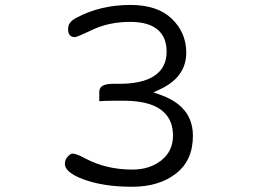

<svg xmlns="http://www.w3.org/2000/svg" viewBox="-20 -731 1040 763"><path d="M720.2 -521.5Q720.2 -601.1 663.1 -656.2Q606 -711.4 498 -711.4Q379.4 -711.4 284.2 -660.6Q255.4 -646 251.5 -625Q250.5 -621.1 250.5 -617.2Q250.5 -598.1 258.3 -590.3Q265.1 -583.5 278.8 -583.5Q290 -585.4 347.7 -612.8Q413.6 -644 497.1 -644Q576.2 -644 612.3 -607.9Q642.1 -578.1 642.1 -526.4Q642.1 -474.6 610.8 -443.8Q566.9 -399.9 461.9 -397.9H426.8Q394.5 -397.9 382.3 -385.7Q374.5 -377.9 374.5 -364.3V-328.6Q392.1 -330.6 427.7 -330.6H481.4Q587.9 -328.6 633.3 -283.2Q667.5 -249 667.5 -192.4Q667.5 -129.9 620.1 -92.8Q573.7 -57.1 505.9 -57.1Q401.9 -57.1 318.4 -101.6Q283.7 -120.6 268.6 -120.6Q260.3 -120.6 251.5 -110.8Q237.8 -98.1 237.8 -80.1Q237.8 -65.4 251.5 -51.8Q269.5 -33.7 312 -18.1Q391.6 11.2 504.9 11.2Q612.8 11.2 680.2 -42Q746.6 -93.8 746.6 -191.4Q746.6 -260.3 702.6 -303.7Q670.4 -335.9 613.8 -355.5L589.4 -363.8L612.8 -374.5Q653.3 -393.1 678.2 -418Q720.2 -460 720.2 -521.5Z"/></svg>

Font: YuPearl-ExtraLight
Style: ExtraLight
Weight: 200
Designer: Max Yao
Foundry: Max-Everyday
Version: Version 1.011; ttfautohint (v1.8.3)